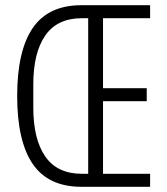

<svg xmlns="http://www.w3.org/2000/svg" viewBox="-20 -718 640 738"><path d="M293 0Q166 0 106 -87.5Q46 -175 46 -349Q46 -523 106 -610.5Q166 -698 293 -698H557V-648H376V-379H544V-329H376V-50H557V0ZM319 -50V-648H295Q200 -648 154 -581.5Q108 -515 108 -394V-304Q108 -183 154 -116.5Q200 -50 295 -50Z"/></svg>

Font: IBM Plex Mono Light
Style: Regular
Weight: 300
Monospace: yes
Designer: Mike Abbink, Paul van der Laan, Pieter van Rosmalen
Foundry: Bold Monday
Version: Version 2.3